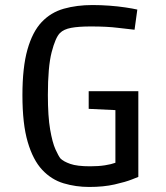

<svg xmlns="http://www.w3.org/2000/svg" viewBox="-20 -729 658 762"><path d="M334 13Q281 13 232.5 -1.5Q184 -16 147.5 -55Q111 -94 90 -165.5Q69 -237 69 -351Q69 -462 89 -532.5Q109 -603 145.5 -641.5Q182 -680 233.5 -694.5Q285 -709 347 -709Q380 -709 414 -706.5Q448 -704 478 -699.5Q508 -695 525 -691L514 -611Q492 -613 448.5 -618.5Q405 -624 341 -624Q292 -624 262.5 -618.5Q233 -613 218 -598Q200 -580 185 -522Q170 -464 170 -352Q170 -267 179 -215Q188 -163 200 -136.5Q212 -110 220 -100Q232 -88 259 -78.5Q286 -69 338 -69Q371 -69 396.5 -73Q422 -77 438 -83V-335L480 -290L332 -297V-367H529V-27Q529 -27 504 -17Q479 -7 435 3Q391 13 334 13Z"/></svg>

Font: Ruda Medium
Style: Regular
Weight: 500
Version: Version 2.001